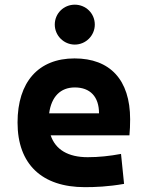

<svg xmlns="http://www.w3.org/2000/svg" viewBox="-20 -771 626 801"><path d="M334 9.8C376 9.8 431.2 7.8 497.6 -3.9L484.9 -128.9C437.5 -120.1 392.6 -115.2 345.7 -115.2C264.6 -115.2 211.4 -146.5 191.4 -206.5H520C522 -227.5 522.9 -249 522.9 -273.4C522.9 -438.5 438.5 -527.3 291 -527.3C140.1 -527.3 53.2 -428.7 53.2 -259.8C53.2 -85.9 154.8 9.8 334 9.8ZM292 -585C337.9 -585 375.5 -622.6 375.5 -668.5C375.5 -715.3 337.9 -751.5 292 -751.5C246.1 -751.5 208.5 -715.3 208.5 -668.5C208.5 -622.6 246.1 -585 292 -585ZM185.1 -298.3C194.3 -367.7 232.4 -406.2 292 -406.2C355.5 -406.2 393.1 -368.2 393.1 -298.3Z"/></svg>

Font: Cascadia Code
Style: Bold
Weight: 700
Monospace: yes
Designer: Aaron Bell
Foundry: Saja Typeworks
Version: Version 2404.023